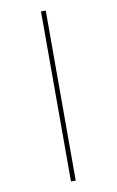

<svg xmlns="http://www.w3.org/2000/svg" viewBox="-106 -816 677 1112"><g transform="rotate(-10 232.0 -260.0)"><path d="M218 240H246V-760H218Z"/></g></svg>

Font: Noto Serif Bengali Condensed Thin
Style: Regular
Weight: 100
Width: 3
Designer: Juan Bruce, Universal Thirst, Indian Type Foundry and the Monotype Design Team.
Foundry: Monotype Imaging Inc.
Version: Version 2.003